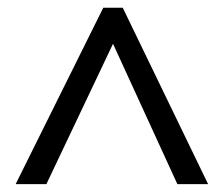

<svg xmlns="http://www.w3.org/2000/svg" viewBox="-20 -739 572 491"><path d="M20 -268.1 244.1 -719.2H293.9L512.2 -268.1H433.6L269 -627L98.6 -268.1Z"/></svg>

Font: Puppies Kittens
Style: Regular
Weight: 400
Foundry: Ascender Corporation and Peter Mawhorter
Version: Version 0.1